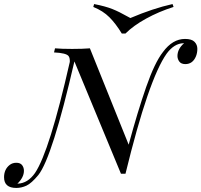

<svg xmlns="http://www.w3.org/2000/svg" viewBox="-93 -844 984 938"><path d="M23.9 -9.8Q23.9 22.5 -7.8 53.2H-5.9Q43 51.3 78.1 1Q148.9 -104 248 -541.5Q249 -560.5 242.2 -569.8Q231.4 -585 170.9 -587.9L175.8 -607.9Q207 -605 259.3 -605Q311.5 -605 346.2 -607.9L535.6 -137.2Q579.6 -299.8 621.1 -418.9Q662.6 -538.1 703.1 -589.8Q750 -653.8 811 -653.8Q843.8 -653.8 857.4 -639.6Q871.1 -625.5 871.1 -605.5Q871.1 -585.4 864.3 -568.8Q848.6 -530.8 812 -530.8Q792 -531.2 783.2 -543Q774.4 -554.7 773.9 -569.8Q773.9 -605 806.2 -632.8H803.2Q757.8 -631.8 721.2 -582Q632.8 -457.5 520 4.9H498L270.5 -543.9Q162.1 -73.7 94.2 11.2Q60.5 51.8 36.1 63Q11.7 74.2 -13.2 74.2Q-73.2 74.2 -73.2 22Q-73.2 -16.6 -45.9 -38.1Q-32.2 -48.8 -13.2 -48.8Q6.3 -48.8 15.1 -37.1Q23.9 -25.4 23.9 -9.8ZM750 -824.2 754.9 -810.1Q682.6 -787.1 620.6 -752.9Q558.6 -718.8 520 -680.2H502Q472.7 -728.5 441.4 -759.8Q410.2 -791 362.8 -810.1L366.7 -824.2Q421.9 -813.5 456.1 -799.8Q490.2 -786.1 530.3 -763.2L543.9 -755.9Q655.3 -803.2 750 -824.2Z"/></svg>

Font: PlayfairDisplaySC-Italic
Style: Italic
Weight: 400
Italic angle: -14°
Designer: Claus Eggers Sørensen
Foundry: Claus Eggers Sørensen
Version: Version 1.004;PS 001.004;hotconv 1.0.70;makeotf.lib2.5.58329